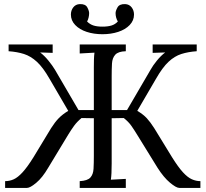

<svg xmlns="http://www.w3.org/2000/svg" viewBox="-20 -917 1003 937"><path d="M5 0V-33Q27 -33 47 -42Q67 -51 90 -76Q113 -101 143 -149L229 -291Q248 -321 266.5 -340Q285 -359 313 -376L222 -532Q190 -588 160 -615.5Q130 -643 97 -653.5Q64 -664 22 -667V-700H237V-659Q222 -660 206.5 -660Q191 -660 176 -661Q197 -645 216.5 -621Q236 -597 248 -577L363 -380H438V-588Q438 -608 438.5 -626.5Q439 -645 441 -660Q423 -659 405 -658Q387 -657 369 -656V-700H594V-667Q557 -666 542.5 -650Q528 -634 526.5 -607Q525 -580 525 -544V-380H600L715 -577Q726 -597 745.5 -621Q765 -645 786 -661Q771 -660 755.5 -660Q740 -660 725 -659V-700H940V-667Q898 -664 865 -653.5Q832 -643 802.5 -615.5Q773 -588 741 -532L650 -376Q679 -359 696.5 -340Q714 -321 733 -291L820 -149Q850 -101 873 -76Q896 -51 916.5 -42Q937 -33 958 -33V0H855Q840 0 809.5 -25.5Q779 -51 749 -98L649 -260Q635 -283 621 -303Q607 -323 584 -341L525 -340V-119Q525 -92 524 -72.5Q523 -53 521 -40Q539 -41 557.5 -42Q576 -43 594 -44V0H369V-33Q407 -35 421 -50.5Q435 -66 436.5 -93.5Q438 -121 438 -156V-340L378 -341Q356 -323 341.5 -303Q327 -283 313 -260L215 -98Q187 -50 157 -25Q127 0 112 0ZM369 -897Q397 -898 406 -881Q415 -864 415 -853Q415 -843 412.5 -832Q410 -821 405 -812Q419 -798 436.5 -792.5Q454 -787 480 -787Q506 -787 524 -792.5Q542 -798 555 -812Q544 -831 544 -853Q544 -864 553.5 -881Q563 -898 591 -897Q611 -896 622.5 -881Q634 -866 634 -846Q634 -817 613 -795Q592 -773 557 -761.5Q522 -750 480 -750Q438 -750 403 -761.5Q368 -773 347 -795Q326 -817 326 -846Q326 -866 337.5 -881Q349 -896 369 -897Z"/></svg>

Font: Lora
Style: Regular
Weight: 400
Designer: Olga Karpushina, Alexei Vanyashin (Cyrillic)
Foundry: Cyreal
Version: Version 3.005; ttfautohint (v1.8.4.7-5d5b)